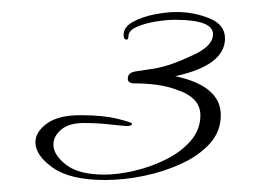

<svg xmlns="http://www.w3.org/2000/svg" viewBox="-20 -676 435 320"><path d="M155 -376Q97 -376 68 -396.5Q39 -417 39 -439Q39 -456 58 -470Q77 -484 114 -484Q152 -484 176 -478Q200 -472 200 -470Q200 -466 192 -466Q187 -466 164.5 -468.5Q142 -471 120 -471Q95 -471 82 -460Q69 -449 69 -435Q69 -418 90 -401.5Q111 -385 154 -385Q177 -385 204.5 -391.5Q232 -398 257 -410.5Q282 -423 298 -441.5Q314 -460 314 -484Q314 -514 273 -527Q246 -537 204 -537Q193 -537 193 -545Q193 -555 206 -557L239 -562Q254 -565 268 -570Q282 -575 297 -582Q335 -598 335 -619Q335 -643 272 -643Q257 -643 239 -640Q221 -637 207.5 -631Q194 -625 194 -615Q194 -610 191 -610Q186 -610 186 -618Q186 -631 201.5 -639.5Q217 -648 237.5 -652Q258 -656 274 -656Q303 -656 329 -645.5Q355 -635 355 -612Q355 -567 272 -549Q348 -533 348 -484Q348 -457 330 -437Q312 -417 283 -403.5Q254 -390 220.5 -383Q187 -376 155 -376Z"/></svg>

Font: Lavishly Yours
Style: Regular
Weight: 400
Designer: Robert E. Leuschke
Foundry: Robert E. Leuschke
Version: Version 1.010; ttfautohint (v1.8.3)